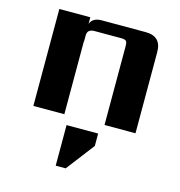

<svg xmlns="http://www.w3.org/2000/svg" viewBox="-109 -581 868 928"><g transform="rotate(15 325.5 -117.0)"><path d="M253 251V48H411V110L303 251ZM286 -485H506Q585 -485 585 -406V0H430V-395Q430 -414 424 -420Q418 -426 399 -426H265Q230 -426 230 -394V-364H229V0H74V-485H229V-452Q241 -485 286 -485Z"/></g></svg>

Font: Sarpanch
Style: Bold
Weight: 700
Designer: Manushi Parikh (Devanagari and Latin), Jyotish Sonowal (Devanagari)
Foundry: Indian Type Foundry
Version: Version 2.004;PS 1.0;hotconv 1.0.78;makeotf.lib2.5.61930; tt